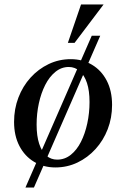

<svg xmlns="http://www.w3.org/2000/svg" viewBox="-20 -740 565 860"><path d="M94 100 391 -580H429L132 100ZM297 -475Q350 -475 392 -450Q434 -425 458 -379Q482 -333 482 -270Q482 -212 462.5 -161.5Q443 -111 408 -72.5Q373 -34 327 -12Q281 10 228 10Q175 10 133 -15Q91 -40 67 -86Q43 -132 43 -194Q43 -252 62.5 -303Q82 -354 117 -392.5Q152 -431 198 -453Q244 -475 297 -475ZM236 -25Q270 -25 297 -46.5Q324 -68 342.5 -104.5Q361 -141 371 -187.5Q381 -234 381 -283Q381 -334 369.5 -368.5Q358 -403 337 -421.5Q316 -440 288 -440Q255 -440 228 -418Q201 -396 182.5 -359.5Q164 -323 154 -277Q144 -231 144 -182Q144 -131 155.5 -96Q167 -61 187.5 -43Q208 -25 236 -25ZM444 -720 314 -548H284L343 -720Z"/></svg>

Font: Brygada 1918 Medium
Style: Italic
Weight: 500
Italic angle: -8°
Designer: Mateusz Machalski | Borys Kosmynka | Przemek Hoffer
Foundry: NIEPODLEGLA 2018
Version: Version 3.006